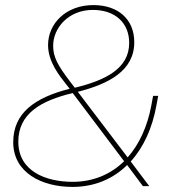

<svg xmlns="http://www.w3.org/2000/svg" viewBox="-20 -732 713 755"><path d="M239 -402 254 -383C116 -348 32 -287 32 -173C32 -53 144 3 265 3C351 3 424 -28 480 -83L542 0H567L494 -97C544 -152 579 -228 595 -317L602 -355H582L575 -317C560 -236 528 -165 482 -113L286 -371C408 -402 508 -454 508 -566C508 -656 445 -712 347 -712C239 -712 169 -639 169 -555C169 -487 216 -432 239 -402ZM52 -175C52 -284 139 -336 266 -366L468 -98C416 -47 347 -17 266 -17C161 -17 52 -58 52 -175ZM189 -552C189 -622 249 -693 345 -693C433 -693 488 -642 488 -563C488 -462 394 -416 274 -387L255 -412C207 -475 189 -508 189 -552Z"/></svg>

Font: Fixel Display Thin
Style: Italic
Weight: 100
Italic angle: -10°
Designer: AlfaBravo + MacPaw
Foundry: Kyrylo Tkachov, Marchela Mozhyna, Serhii Makarenko, Maria Weinstein, Zakhar Kryvoshyya
Version: Version 1.210;Glyphs 3.2 (3217)